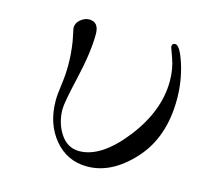

<svg xmlns="http://www.w3.org/2000/svg" viewBox="-76 -537 653 629"><g transform="rotate(15 250.0 -222.5)"><path d="M109.9 -416Q109.9 -433.1 124 -444.6Q138.2 -456.1 152.8 -456.1Q186 -456.1 186 -415Q186 -354 165 -262.9Q144 -171.9 144 -150.9Q144 -103 168 -66.9Q191.9 -30.8 231.9 -30.8Q306.2 -30.8 383.1 -128.9Q460 -227.1 460 -329.1Q460 -370.1 447.5 -404.1Q435.1 -438 435.1 -439Q435.1 -451.2 445.8 -451.2Q461.9 -451.2 480 -395Q498 -338.9 498 -277.8Q498 -147.9 425.5 -68.4Q353 11.2 270 11.2Q202.1 11.2 158.7 -40.8Q115.2 -92.8 115.2 -171.9Q115.2 -190.9 120.1 -226.1Q125 -261.2 125 -293Q125 -334 118.2 -375Z"/></g></svg>

Font: CMU Serif Extra
Style: RomanSlanted
Weight: 500
Italic angle: -9.46001°
Version: Version 0.7.0